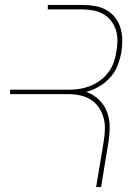

<svg xmlns="http://www.w3.org/2000/svg" viewBox="-20 -755 540 775"><path d="M368 0 399 -186Q403 -211 403.5 -235Q404 -259 397.5 -281.5Q391 -304 378 -322.5Q365 -341 346 -353Q327 -365 303.5 -370Q280 -375 256 -375H21V-393H259Q281 -393 302.5 -396.5Q324 -400 345.5 -408.5Q367 -417 386 -431.5Q405 -446 418.5 -464.5Q432 -483 439.5 -504.5Q447 -526 450 -548Q454 -570 454 -592.5Q454 -615 447.5 -635Q441 -655 428 -671.5Q415 -688 396.5 -698.5Q378 -709 356 -713Q334 -717 312 -717H173V-735H315Q340 -735 364.5 -730.5Q389 -726 409.5 -714.5Q430 -703 444.5 -684.5Q459 -666 466 -643Q473 -620 473.5 -595Q474 -570 470 -545Q465 -518 455 -491.5Q445 -465 425.5 -443Q406 -421 380.5 -406Q355 -391 328 -384Q357 -374 378.5 -353.5Q400 -333 411 -305.5Q422 -278 422.5 -246.5Q423 -215 418 -183L388 0Z"/></svg>

Font: Iosevka Thin Oblique
Style: Regular
Weight: 100
Italic angle: -9°
Monospace: yes
Designer: Belleve Invis
Foundry: Belleve Invis
Version: Version 32.5.0; ttfautohint (v1.8.4)